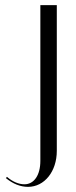

<svg xmlns="http://www.w3.org/2000/svg" viewBox="-20 -719 295 747"><path d="M3 -26C30 -4 59 8 89 8C153 8 201 -52 201 -132V-699H137V-93C137 -38 113 -2 75 -2C53 -2 29 -12 7 -31Z"/></svg>

Font: Moniqa Display
Style: Regular
Weight: 400
Designer: Rajesh Rajput
Foundry: Rajesh Rajput
Version: Version 1.000